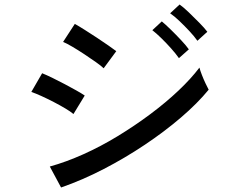

<svg xmlns="http://www.w3.org/2000/svg" viewBox="-20 -844 1040 852"><path d="M251 -12 201 -105Q273 -125 350 -159.5Q427 -194 502.5 -240Q578 -286 647 -337.5Q716 -389 772 -442Q828 -495 865 -544Q868 -532 875.5 -512.5Q883 -493 892 -474Q901 -455 906 -446Q856 -385 783 -322.5Q710 -260 622.5 -201.5Q535 -143 440.5 -94Q346 -45 251 -12ZM440 -541Q430 -551 406 -568Q382 -585 354 -603.5Q326 -622 300.5 -637Q275 -652 260 -658L312 -738Q330 -728 356 -711.5Q382 -695 409.5 -677Q437 -659 460.5 -642.5Q484 -626 496 -617ZM306 -338Q293 -349 269.5 -363Q246 -377 218 -391.5Q190 -406 163.5 -418Q137 -430 119 -436L167 -519Q187 -511 213.5 -498Q240 -485 267.5 -470.5Q295 -456 319 -442.5Q343 -429 356 -420ZM856 -663Q842 -683 820.5 -706Q799 -729 776.5 -750.5Q754 -772 735 -785L777 -824Q794 -812 818 -789Q842 -766 865 -742.5Q888 -719 900 -703ZM774 -586Q760 -606 739 -629.5Q718 -653 696 -674.5Q674 -696 656 -710L698 -749Q714 -736 737.5 -713Q761 -690 783.5 -666Q806 -642 818 -625Z"/></svg>

Font: Zen Kaku Gothic New Medium
Style: Regular
Weight: 500
Designer: Yoshimichi Ohira
Foundry: Positype
Version: Version 1.002